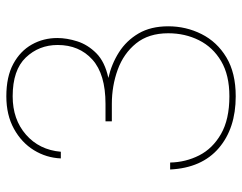

<svg xmlns="http://www.w3.org/2000/svg" viewBox="-99 -653 764 606"><g transform="rotate(-90 283.0 -350.0)"><path d="M282 12Q181 12 118.5 -41.5Q56 -95 51 -195H73Q74 -146 95.5 -103.5Q117 -61 163 -34.5Q209 -8 282 -8Q349 -8 393 -34Q437 -60 459 -104Q481 -148 481 -201Q481 -263 449 -302.5Q417 -342 366 -360.5Q315 -379 258 -379H203V-399H258Q352 -399 398 -440.5Q444 -482 444 -550Q444 -609 404.5 -650.5Q365 -692 282 -692Q209 -692 161 -650Q113 -608 107 -540H86Q88 -586 112 -625Q136 -664 179.5 -688Q223 -712 282 -712Q344 -712 384.5 -690Q425 -668 445.5 -631.5Q466 -595 466 -551Q466 -521 455.5 -488Q445 -455 418 -428Q391 -401 340 -390Q384 -380 421 -356.5Q458 -333 480.5 -294.5Q503 -256 503 -201Q503 -145 478.5 -96Q454 -47 405 -17.5Q356 12 282 12Z"/></g></svg>

Font: DM Sans Thin
Style: Regular
Weight: 100
Designer: Colophon Foundry, Jonny Pinhorn
Foundry: Colophon Foundry
Version: Version 4.004; ttfautohint (v1.8.4.7-5d5b)